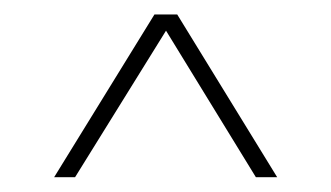

<svg xmlns="http://www.w3.org/2000/svg" viewBox="-20 -720 458 266"><path d="M55 -474.5 194 -700H225.5L364 -474.5H334.5L210 -677.5L84 -474.5Z"/></svg>

Font: Imbue 48pt
Style: Regular
Weight: 400
Designer: Tyler Finck
Foundry: Etcetera Type Company
Version: Version 1.102